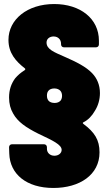

<svg xmlns="http://www.w3.org/2000/svg" viewBox="-20 -728 536 953"><path d="M245 205C375 205 474 140 474 28C474 -34 449 -72 394 -113C390 -116 390 -119 394 -121C417 -132 437 -153 451 -178C467 -203 476 -234 476 -266C476 -307 461 -340 438 -364C407 -397 358 -421 301 -446C249 -469 211 -483 211 -517C211 -535 226 -547 246 -547C268 -547 283 -532 283 -511V-508C283 -499 289 -493 298 -493H456C465 -493 471 -499 471 -508V-526C471 -636 378 -708 249 -708C115 -708 22 -631 22 -530C22 -465 58 -424 103 -389C107 -386 106 -383 103 -380C83 -368 67 -353 55 -339C36 -313 25 -283 25 -244C25 -213 32 -187 45 -165C68 -123 109 -95 171 -64C243 -30 286 -10 286 16C286 32 271 45 250 45C228 45 213 30 213 11V3C213 -6 207 -12 198 -12H40C31 -12 25 -6 25 3L26 34C29 136 111 205 245 205ZM251 -217C238 -217 227 -221 221 -228C216 -234 213 -242 213 -253C213 -263 215 -271 220 -277C226 -285 237 -289 250 -289C263 -289 274 -284 280 -277C285 -271 288 -263 288 -252C288 -243 285 -234 281 -229C274 -221 264 -217 251 -217Z"/></svg>

Font: Barlow Semi Condensed Black
Style: Regular
Weight: 900
Width: 4
Designer: Jeremy Tribby
Foundry: Tribby Type
Version: Version 1.408;PS 001.408;hotconv 1.0.88;makeotf.lib2.5.64775